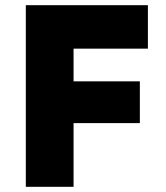

<svg xmlns="http://www.w3.org/2000/svg" viewBox="-20 -720 640 740"><path d="M79.5 0V-700H550V-532.5H263.5V-406.5H519V-245.5H263.5V0Z"/></svg>

Font: Geologica Cursive ExtraBold
Style: Regular
Weight: 800
Designer: Sindre Bremnes, Frode Helland
Foundry: Monokrom Skriftforlag AS
Version: Version 1.010;gftools[0.9.28]